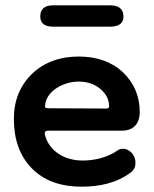

<svg xmlns="http://www.w3.org/2000/svg" viewBox="-20 -684 576 720"><path d="M393 -584C426 -584 443 -597 443 -622C443 -650 426 -664 393 -664H179C147 -664 131 -650 131 -622C131 -597 147 -584 179 -584ZM286 16C350 16 415 4 470 -37C486 -49 488 -63 488 -75C488 -103 465 -126 442 -126C433 -126 426 -124 421 -120C386 -95 338 -82 290 -82C223 -82 166 -116 149 -176C148 -179 148 -181 148 -184C148 -191 152 -194 160 -194H438C477 -194 504 -217 504 -264C504 -323 483 -372 442 -412C400 -452 344 -472 275 -472C204 -472 145 -450 100 -407C55 -363 32 -307 32 -238C32 -161 54 -99 99 -53C144 -7 206 16 286 16ZM163 -278C146 -278 149 -284 149 -286C149 -289 150 -291 150 -294C150 -295 150 -296 150 -296C155 -321 171 -341 196 -356C221 -371 248 -378 275 -378C307 -378 334 -369 356 -351C378 -332 389 -311 389 -286C389 -280 386 -277 379 -277Z"/></svg>

Font: Dongle
Style: Regular
Weight: 400
Designer: Yanghee Ryu
Foundry: Yanghee Ryu
Version: Version 2.000